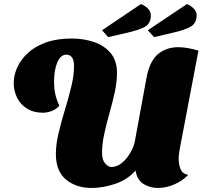

<svg xmlns="http://www.w3.org/2000/svg" viewBox="-20 -912 1031 952"><path d="M434 20Q358 20 307.5 -21.5Q257 -63 257 -148Q257 -196 270.5 -252.5Q284 -309 302 -368Q320 -427 333.5 -482.5Q347 -538 347 -583Q347 -615 336.5 -628Q326 -641 309 -641Q281 -641 264.5 -603.5Q248 -566 248 -505Q248 -476 253 -450Q258 -424 274 -388Q258 -369 235 -361Q212 -353 194 -353Q147 -353 114 -373.5Q81 -394 64.5 -428Q48 -462 48 -500Q48 -538 65 -576.5Q82 -615 117 -648Q152 -681 206.5 -701Q261 -721 335 -721Q394 -721 445 -704Q496 -687 528 -649.5Q560 -612 560 -551Q560 -506 549 -455Q538 -404 523 -351.5Q508 -299 497 -248.5Q486 -198 486 -154Q486 -119 501.5 -101.5Q517 -84 532 -84Q561 -84 585.5 -105Q610 -126 626.5 -155Q643 -184 648 -208L706 -524Q721 -607 762 -642.5Q803 -678 864 -678Q887 -678 912 -673.5Q937 -669 964 -661L870 -167Q869 -160 867.5 -148.5Q866 -137 866 -124Q866 -96 875.5 -73Q885 -50 913 -45Q885 -15 844 2.5Q803 20 763 20Q724 20 692 0.5Q660 -19 652 -66Q612 -21 551.5 -0.5Q491 20 434 20ZM516 -728 486 -762 679 -892Q701 -883 714.5 -868.5Q728 -854 728 -836Q728 -796 699 -779.5Q670 -763 608 -749ZM744 -728 713 -762 907 -892Q928 -883 941.5 -868.5Q955 -854 955 -837Q955 -797 925.5 -780Q896 -763 834 -749Z"/></svg>

Font: Sansita Swashed Black
Style: Regular
Weight: 900
Designer: Pablo Cosgaya
Foundry: Omnibus-Type
Version: Version 1.003; ttfautohint (v1.8.3)